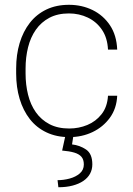

<svg xmlns="http://www.w3.org/2000/svg" viewBox="-20 -558 550 795"><path d="M266.6 -25.9Q306.2 -25.9 341.6 -40.5Q377 -55.2 400.6 -85.2Q424.3 -115.2 427.2 -161.6H465.3Q462.9 -108.9 435.1 -70.6Q407.2 -32.2 363.3 -11.2Q319.3 9.8 266.6 9.8Q213.9 9.8 172.6 -9.8Q131.3 -29.3 103.5 -64.9Q75.7 -100.6 61.3 -148.7Q46.9 -196.8 46.9 -253.9V-274.4Q46.9 -331.5 61.3 -379.6Q75.7 -427.7 103.5 -463.4Q131.3 -499 172.1 -518.6Q212.9 -538.1 265.6 -538.1Q318.8 -538.1 363.3 -516.4Q407.7 -494.6 435.3 -453.4Q462.9 -412.1 465.3 -352.5H427.2Q424.8 -401.4 402.3 -434.6Q379.9 -467.8 343.8 -485.1Q307.6 -502.4 265.6 -502.4Q218.8 -502.4 184.6 -484.4Q150.4 -466.3 128.4 -434.8Q106.4 -403.3 96.2 -362.1Q85.9 -320.8 85.9 -274.4V-253.9Q85.9 -207 96.2 -165.8Q106.4 -124.5 128.4 -93.3Q150.4 -62 184.8 -43.9Q219.2 -25.9 266.6 -25.9ZM250.5 4.9H283.7L278.3 40Q310.1 43.5 336.2 61Q362.3 78.6 362.3 122.6Q362.3 144 352.8 161.4Q343.3 178.7 325 191.2Q306.6 203.6 280.8 210.4Q254.9 217.3 221.7 217.3L218.3 188Q243.7 188 268.8 181.2Q293.9 174.3 310.5 159.9Q327.1 145.5 327.1 123Q327.1 102.5 317.1 91.1Q307.1 79.6 287.1 73.7Q267.1 67.9 237.3 65.4Z"/></svg>

Font: Roboto ExtraLight
Style: Regular
Weight: 250
Designer: Christian Robertson
Foundry: Google
Version: Version 3.009; 2024